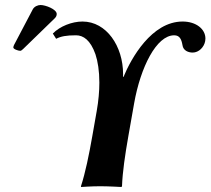

<svg xmlns="http://www.w3.org/2000/svg" viewBox="-20 -744 841 767"><path d="M142.1 -724C131.1 -724 117 -718 111.1 -707L35.9 -564C34.2 -560.7 33.2 -555.9 33.2 -554.4C33.2 -547.6 53.1 -541 60.8 -541C64.8 -541 69.2 -545.3 73.2 -549L198.8 -671C204 -676.1 206.6 -681.8 206.6 -688.1C206.6 -707.2 161.4 -724 142.1 -724ZM348.7 -200C335.5 -125 321 -54 303.4 0L303.9 3C303.9 3 345.4 0 380.4 0C414.4 0 464.9 3 464.9 3L467.4 0C469.5 -57 479.5 -125 492.7 -200L515.8 -331C541.2 -475 604.8 -603 675.8 -603C697.8 -603 704.9 -587 708.9 -564C711.8 -541 733.6 -534 749.6 -534C774.6 -534 795.5 -556 799.7 -580C800.3 -583.5 800.6 -586.9 800.6 -590.2C800.6 -627.7 763.6 -658 709.5 -658C585.5 -658 503.4 -510 473.5 -437H471.5C471.6 -440.6 471.7 -444.2 471.7 -447.8C471.7 -559.5 405.4 -658 309.5 -658C267.5 -658 219.1 -639 191 -610L204.3 -589C223.1 -598.9 244.8 -603 283.8 -603C312.8 -603 341.4 -584 361.4 -527C370.8 -498.6 376.9 -460.4 376.9 -413.9C376.9 -380.1 373.7 -342 366.3 -300Z"/></svg>

Font: Linux Biolinum O 
Style: Bold Italic
Weight: 700
Designer: Philipp H. Poll
Foundry: Philipp H. Poll
Version: Version 1.3.2